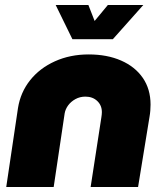

<svg xmlns="http://www.w3.org/2000/svg" viewBox="-20 -749 658 769"><path d="M5 0 52 -316Q62 -379 100.5 -427.5Q139 -476 200 -503.5Q261 -531 335 -531Q409 -531 465 -506.5Q521 -482 552 -437Q583 -392 583 -330Q583 -319 582 -306Q581 -293 579 -282L533 0H343L386 -279Q387 -284 387.5 -290.5Q388 -297 388 -300Q388 -327 369.5 -344.5Q351 -362 322 -362Q300 -362 282 -352Q264 -342 253 -327Q242 -312 239 -295L195 0ZM270 -592 203 -729H334L359 -665L412 -729H554L432 -592Z"/></svg>

Font: MuseoModerno Thin Black
Style: Italic
Weight: 900
Italic angle: -9°
Version: Version 1.003